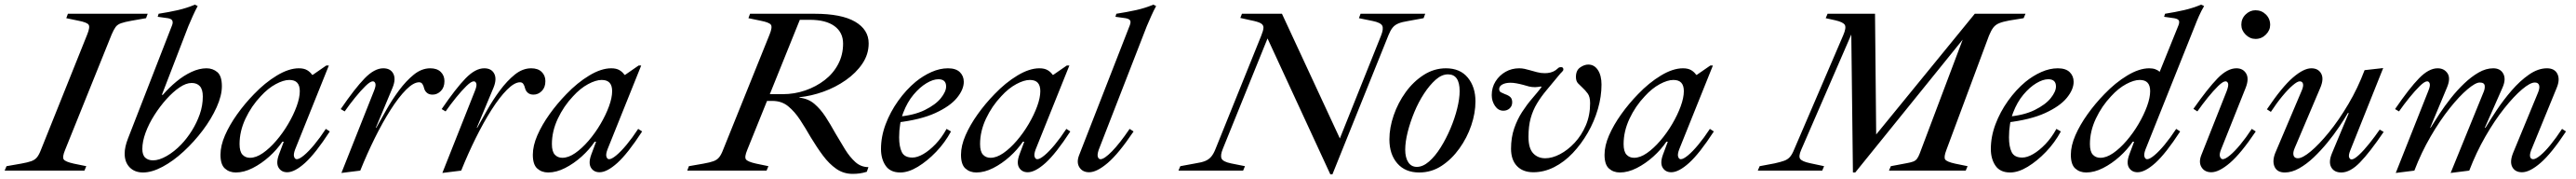

<svg xmlns="http://www.w3.org/2000/svg" viewBox="-70 -732 11077 768"><path d="M-50 0 -42 -19 21 -30Q49 -35 64.5 -40.5Q80 -46 89 -57Q98 -68 106 -89L305 -584Q318 -616 311 -626Q304 -636 268 -643L215 -654L222 -673H565L558 -654L495 -643Q467 -638 451 -632.5Q435 -627 427 -616Q419 -605 410 -584L210 -89Q197 -58 204 -48Q211 -38 247 -30L301 -19L293 0Z M545 8Q509 8 487.5 -14Q466 -36 466 -73Q466 -87 469.5 -103Q473 -119 480 -137L670 -624Q675 -637 670 -645Q665 -653 644 -655L608 -660L612 -673Q657 -680 694.5 -688.5Q732 -697 768 -712L780 -706Q769 -686 759 -663.5Q749 -641 740 -620L626 -325H630Q657 -356 688.5 -382Q720 -408 753.5 -423.5Q787 -439 818 -439Q845 -439 864.5 -422.5Q884 -406 884 -362Q884 -322 861.5 -272Q839 -222 802 -173Q765 -124 720 -82.5Q675 -41 629 -16.5Q583 8 545 8ZM588 -44Q614 -44 646.5 -62.5Q679 -81 709 -112Q734 -138 755 -171.5Q776 -205 789 -242Q802 -279 802 -318Q802 -348 789.5 -362Q777 -376 754 -376Q730 -376 702 -357Q674 -338 646 -307Q618 -276 594 -238.5Q570 -201 556 -163Q542 -125 542 -93Q542 -67 554.5 -55.5Q567 -44 588 -44Z M944 8Q916 8 897 -9Q878 -26 878 -68Q878 -107 897.5 -151.5Q917 -196 949.5 -241.5Q982 -287 1022 -328Q1069 -377 1120.5 -408Q1172 -439 1215 -439Q1237 -439 1250.5 -431Q1264 -423 1272 -411H1275L1333 -451H1344L1199 -91Q1191 -70 1194.5 -59.5Q1198 -49 1206 -49Q1217 -49 1237 -65.5Q1257 -82 1281.5 -111.5Q1306 -141 1331 -179L1348 -168Q1286 -73 1241.5 -33Q1197 7 1165 7Q1140 7 1128 -12.5Q1116 -32 1129 -68L1150 -124H1144Q1121 -90 1087.5 -60Q1054 -30 1016.5 -11Q979 8 944 8ZM1005 -55Q1031 -55 1060 -75Q1089 -95 1117.5 -128Q1146 -161 1169 -200Q1192 -239 1205.5 -276Q1219 -313 1219 -341Q1219 -365 1208 -377Q1197 -389 1174 -389Q1149 -389 1115.5 -371Q1082 -353 1051 -319Q1011 -277 985.5 -223Q960 -169 960 -114Q960 -82 972.5 -68.5Q985 -55 1005 -55Z M1398 10 1538 -342Q1547 -364 1544 -373.5Q1541 -383 1533 -383Q1522 -383 1501.5 -363Q1481 -343 1457 -313.5Q1433 -284 1412 -254L1395 -264Q1456 -353 1498 -396Q1540 -439 1578 -439Q1609 -439 1621 -416Q1633 -393 1618 -356L1546 -184H1548Q1566 -216 1590.5 -259.5Q1615 -303 1645.5 -344Q1676 -385 1709.5 -412Q1743 -439 1780 -439Q1809 -439 1825 -423.5Q1841 -408 1841 -384Q1841 -357 1825.5 -341.5Q1810 -326 1790 -326Q1775 -326 1766 -333.5Q1757 -341 1754 -352Q1751 -365 1746 -372Q1741 -379 1732 -379Q1708 -379 1676 -347Q1644 -315 1609.5 -261Q1575 -207 1541.5 -139.5Q1508 -72 1479 0Z M1832 10 1972 -342Q1981 -364 1978 -373.5Q1975 -383 1967 -383Q1956 -383 1935.5 -363Q1915 -343 1891 -313.5Q1867 -284 1846 -254L1829 -264Q1890 -353 1932 -396Q1974 -439 2012 -439Q2043 -439 2055 -416Q2067 -393 2052 -356L1980 -184H1982Q2000 -216 2024.5 -259.5Q2049 -303 2079.5 -344Q2110 -385 2143.5 -412Q2177 -439 2214 -439Q2243 -439 2259 -423.5Q2275 -408 2275 -384Q2275 -357 2259.5 -341.5Q2244 -326 2224 -326Q2209 -326 2200 -333.5Q2191 -341 2188 -352Q2185 -365 2180 -372Q2175 -379 2166 -379Q2142 -379 2110 -347Q2078 -315 2043.5 -261Q2009 -207 1975.5 -139.5Q1942 -72 1913 0Z M2287 8Q2259 8 2240 -9Q2221 -26 2221 -68Q2221 -107 2240.5 -151.5Q2260 -196 2292.5 -241.5Q2325 -287 2365 -328Q2412 -377 2463.5 -408Q2515 -439 2558 -439Q2580 -439 2593.5 -431Q2607 -423 2615 -411H2618L2676 -451H2687L2542 -91Q2534 -70 2537.5 -59.5Q2541 -49 2549 -49Q2560 -49 2580 -65.5Q2600 -82 2624.5 -111.5Q2649 -141 2674 -179L2691 -168Q2629 -73 2584.5 -33Q2540 7 2508 7Q2483 7 2471 -12.5Q2459 -32 2472 -68L2493 -124H2487Q2464 -90 2430.5 -60Q2397 -30 2359.5 -11Q2322 8 2287 8ZM2348 -55Q2374 -55 2403 -75Q2432 -95 2460.5 -128Q2489 -161 2512 -200Q2535 -239 2548.5 -276Q2562 -313 2562 -341Q2562 -365 2551 -377Q2540 -389 2517 -389Q2492 -389 2458.5 -371Q2425 -353 2394 -319Q2354 -277 2328.5 -223Q2303 -169 2303 -114Q2303 -82 2315.5 -68.5Q2328 -55 2348 -55Z M3596 14Q3557 14 3526 -7.5Q3495 -29 3468.5 -64.5Q3442 -100 3416 -143Q3393 -183 3370 -218Q3347 -253 3319 -276Q3291 -299 3251 -299H3228L3143 -89Q3130 -58 3137.5 -48Q3145 -38 3181 -30L3234 -19L3226 0H2885L2892 -19L2955 -30Q2983 -35 2998 -40.5Q3013 -46 3022 -57Q3031 -68 3039 -89L3239 -584Q3252 -616 3244.5 -626Q3237 -636 3201 -643L3148 -654L3155 -673H3432Q3548 -673 3606.5 -639Q3665 -605 3665 -546Q3665 -499 3638 -459Q3611 -419 3566.5 -388Q3522 -357 3470 -338.5Q3418 -320 3368 -315L3367 -313Q3405 -309 3431.5 -286.5Q3458 -264 3479.5 -231Q3501 -198 3522 -160Q3543 -124 3563.5 -91Q3584 -58 3608 -36.5Q3632 -15 3664 -15L3657 5Q3641 10 3626.5 12Q3612 14 3596 14ZM3240 -328H3296Q3346 -328 3392.5 -344Q3439 -360 3476 -388.5Q3513 -417 3534 -457Q3555 -497 3555 -545Q3555 -593 3518 -620Q3481 -647 3412 -647H3369Z M3801 8Q3758 8 3738 -21Q3718 -50 3718 -93Q3718 -146 3738 -199Q3758 -252 3792 -299.5Q3826 -347 3867 -381Q3899 -407 3935 -423Q3971 -439 4006 -439Q4040 -439 4057 -422.5Q4074 -406 4074 -381Q4074 -348 4044.5 -312Q4015 -276 3951.5 -247Q3888 -218 3785 -206L3788 -231Q3860 -237 3906.5 -260Q3953 -283 3975.5 -311Q3998 -339 3998 -361Q3998 -392 3965 -392Q3942 -392 3913.5 -375Q3885 -358 3858 -326Q3831 -294 3813.5 -248Q3796 -202 3796 -143Q3796 -103 3807.5 -79.5Q3819 -56 3853 -56Q3874 -56 3900 -71Q3926 -86 3952.5 -113.5Q3979 -141 4000 -179L4019 -168Q3993 -120 3955 -80.5Q3917 -41 3876.5 -16.5Q3836 8 3801 8Z M4128 8Q4100 8 4081 -9Q4062 -26 4062 -68Q4062 -107 4081.5 -151.5Q4101 -196 4133.5 -241.5Q4166 -287 4206 -328Q4253 -377 4304.5 -408Q4356 -439 4399 -439Q4421 -439 4434.5 -431Q4448 -423 4456 -411H4459L4517 -451H4528L4383 -91Q4375 -70 4378.5 -59.5Q4382 -49 4390 -49Q4401 -49 4421 -65.5Q4441 -82 4465.5 -111.5Q4490 -141 4515 -179L4532 -168Q4470 -73 4425.5 -33Q4381 7 4349 7Q4324 7 4312 -12.5Q4300 -32 4313 -68L4334 -124H4328Q4305 -90 4271.5 -60Q4238 -30 4200.5 -11Q4163 8 4128 8ZM4189 -55Q4215 -55 4244 -75Q4273 -95 4301.5 -128Q4330 -161 4353 -200Q4376 -239 4389.5 -276Q4403 -313 4403 -341Q4403 -365 4392 -377Q4381 -389 4358 -389Q4333 -389 4299.5 -371Q4266 -353 4235 -319Q4195 -277 4169.5 -223Q4144 -169 4144 -114Q4144 -82 4156.5 -68.5Q4169 -55 4189 -55Z M4613 7Q4585 7 4571.5 -13.5Q4558 -34 4569 -64L4788 -624Q4794 -640 4787.5 -646.5Q4781 -653 4762 -655L4726 -660L4730 -673Q4775 -680 4814 -688.5Q4853 -697 4889 -712L4901 -706Q4890 -686 4880 -663.5Q4870 -641 4861 -620L4654 -89Q4647 -68 4650.5 -58.5Q4654 -49 4662 -49Q4678 -49 4711 -82.5Q4744 -116 4787 -179L4804 -168Q4740 -73 4693 -33Q4646 7 4613 7Z M5650 16 5380 -567 5188 -94Q5176 -65 5182.5 -51.5Q5189 -38 5223 -31L5283 -19L5275 0H4997L5005 -19L5070 -31Q5097 -35 5112.5 -41.5Q5128 -48 5138 -60Q5148 -72 5156 -92L5353 -579Q5362 -601 5362.5 -613Q5363 -625 5351 -632Q5339 -639 5308 -645L5263 -655L5270 -673H5442L5691 -138L5868 -579Q5880 -609 5873 -622Q5866 -635 5832 -642L5773 -654L5780 -673H6058L6051 -654L5985 -642Q5959 -638 5943 -631.5Q5927 -625 5917.5 -613Q5908 -601 5900 -581L5659 16Z M6032 8Q5972 8 5938 -31Q5904 -70 5904 -134Q5904 -184 5922.5 -237.5Q5941 -291 5974 -336.5Q6007 -382 6051.5 -410.5Q6096 -439 6147 -439Q6208 -439 6241 -399Q6274 -359 6274 -297Q6274 -247 6256 -194Q6238 -141 6205 -95Q6172 -49 6128.5 -20.5Q6085 8 6032 8ZM6022 -16Q6048 -16 6074.5 -39Q6101 -62 6124.5 -99.5Q6148 -137 6166.5 -180.5Q6185 -224 6195.5 -266.5Q6206 -309 6206 -341Q6206 -413 6156 -413Q6129 -413 6103 -390Q6077 -367 6053 -330.5Q6029 -294 6011 -250.5Q5993 -207 5982.5 -165Q5972 -123 5972 -90Q5972 -56 5985 -36Q5998 -16 6022 -16Z M6523 7Q6478 7 6452.5 -19.5Q6427 -46 6427 -94Q6427 -142 6440.5 -181Q6454 -220 6474.5 -251.5Q6495 -283 6517.5 -309Q6540 -335 6558 -358L6556 -361Q6549 -360 6542.5 -359Q6536 -358 6531 -358Q6516 -358 6504 -361Q6492 -364 6479 -368Q6464 -372 6450 -374.5Q6436 -377 6425 -377Q6403 -377 6389.5 -369.5Q6376 -362 6376 -350Q6376 -340 6383.5 -336Q6391 -332 6401 -328Q6416 -323 6424 -315.5Q6432 -308 6432 -293Q6432 -277 6421 -267Q6410 -257 6394 -257Q6372 -257 6358 -277.5Q6344 -298 6344 -324Q6344 -357 6360.5 -383Q6377 -409 6403.5 -424Q6430 -439 6462 -439Q6474 -439 6485.5 -436.5Q6497 -434 6507 -431Q6521 -427 6538 -422.5Q6555 -418 6572 -418Q6585 -418 6597 -421Q6609 -424 6619 -431Q6627 -437 6630.5 -440.5Q6634 -444 6642 -444Q6652 -444 6652 -434Q6652 -429 6646 -423.5Q6640 -418 6632 -408Q6604 -374 6580 -345.5Q6556 -317 6538.5 -288Q6521 -259 6511.5 -225Q6502 -191 6502 -145Q6502 -96 6522 -74.5Q6542 -53 6574 -53Q6604 -53 6637.5 -70.5Q6671 -88 6700.5 -119.5Q6730 -151 6748.5 -194Q6767 -237 6767 -289Q6767 -317 6756.5 -331Q6746 -345 6734 -356Q6724 -365 6715 -374.5Q6706 -384 6706 -402Q6706 -430 6724 -442.5Q6742 -455 6759 -455Q6785 -455 6800.5 -431.5Q6816 -408 6816 -369Q6816 -318 6800.5 -264.5Q6785 -211 6757 -162.5Q6729 -114 6692.5 -75.5Q6656 -37 6612.5 -15Q6569 7 6523 7Z M6895 8Q6867 8 6848 -9Q6829 -26 6829 -68Q6829 -107 6848.5 -151.5Q6868 -196 6900.5 -241.5Q6933 -287 6973 -328Q7020 -377 7071.5 -408Q7123 -439 7166 -439Q7188 -439 7201.5 -431Q7215 -423 7223 -411H7226L7284 -451H7295L7150 -91Q7142 -70 7145.5 -59.5Q7149 -49 7157 -49Q7168 -49 7188 -65.5Q7208 -82 7232.5 -111.5Q7257 -141 7282 -179L7299 -168Q7237 -73 7192.5 -33Q7148 7 7116 7Q7091 7 7079 -12.5Q7067 -32 7080 -68L7101 -124H7095Q7072 -90 7038.5 -60Q7005 -30 6967.5 -11Q6930 8 6895 8ZM6956 -55Q6982 -55 7011 -75Q7040 -95 7068.5 -128Q7097 -161 7120 -200Q7143 -239 7156.5 -276Q7170 -313 7170 -341Q7170 -365 7159 -377Q7148 -389 7125 -389Q7100 -389 7066.5 -371Q7033 -353 7002 -319Q6962 -277 6936.5 -223Q6911 -169 6911 -114Q6911 -82 6923.5 -68.5Q6936 -55 6956 -55Z M7897 8 7890 -584 7675 -90Q7662 -61 7670.5 -50Q7679 -39 7712 -32L7773 -19L7765 0H7488L7496 -19L7560 -31Q7587 -37 7602 -42.5Q7617 -48 7626.5 -59Q7636 -70 7644 -90L7855 -580Q7869 -612 7862.5 -624.5Q7856 -637 7821 -645L7780 -654L7788 -673H7992L7997 -155L8421 -673H8639L8631 -654L8569 -644Q8542 -639 8526 -632.5Q8510 -626 8500.5 -613.5Q8491 -601 8482 -579L8299 -89Q8287 -58 8293.5 -48Q8300 -38 8336 -30L8390 -19L8382 0H8052L8060 -19L8129 -32Q8146 -35 8156.5 -39Q8167 -43 8173 -51.5Q8179 -60 8184 -73L8369 -562L7907 8Z M8573 8Q8530 8 8510 -21Q8490 -50 8490 -93Q8490 -146 8510 -199Q8530 -252 8564 -299.5Q8598 -347 8639 -381Q8671 -407 8707 -423Q8743 -439 8778 -439Q8812 -439 8829 -422.5Q8846 -406 8846 -381Q8846 -348 8816.5 -312Q8787 -276 8723.5 -247Q8660 -218 8557 -206L8560 -231Q8632 -237 8678.5 -260Q8725 -283 8747.5 -311Q8770 -339 8770 -361Q8770 -392 8737 -392Q8714 -392 8685.5 -375Q8657 -358 8630 -326Q8603 -294 8585.5 -248Q8568 -202 8568 -143Q8568 -103 8579.5 -79.5Q8591 -56 8625 -56Q8646 -56 8672 -71Q8698 -86 8724.5 -113.5Q8751 -141 8772 -179L8791 -168Q8765 -120 8727 -80.5Q8689 -41 8648.5 -16.5Q8608 8 8573 8Z M8900 8Q8872 8 8853 -9Q8834 -26 8834 -68Q8834 -107 8853.5 -151.5Q8873 -196 8905.5 -241.5Q8938 -287 8978 -328Q9025 -377 9076.5 -408Q9128 -439 9171 -439Q9186 -439 9197 -435Q9208 -431 9216 -424L9297 -624Q9303 -640 9296.5 -646.5Q9290 -653 9270 -655L9235 -660L9239 -673Q9283 -680 9320.5 -688.5Q9358 -697 9394 -712L9407 -706Q9395 -686 9385 -663.5Q9375 -641 9367 -620L9155 -91Q9147 -70 9150.5 -59.5Q9154 -49 9162 -49Q9173 -49 9193 -65.5Q9213 -82 9237.5 -111.5Q9262 -141 9287 -179L9304 -168Q9242 -73 9197.5 -33Q9153 7 9121 7Q9096 7 9084 -12.5Q9072 -32 9085 -68L9106 -124H9100Q9077 -90 9043.5 -60Q9010 -30 8972.5 -11Q8935 8 8900 8ZM8961 -55Q8987 -55 9016 -75Q9045 -95 9073.5 -128Q9102 -161 9125 -200Q9148 -239 9161.5 -276Q9175 -313 9175 -341Q9175 -365 9164 -377Q9153 -389 9130 -389Q9105 -389 9071.5 -371Q9038 -353 9007 -319Q8967 -277 8941.5 -223Q8916 -169 8916 -114Q8916 -82 8928.5 -68.5Q8941 -55 8961 -55Z M9438 7Q9410 7 9396.5 -13.5Q9383 -34 9394 -64L9504 -341Q9513 -365 9510 -374Q9507 -383 9499 -383Q9488 -383 9467.5 -363Q9447 -343 9423 -313.5Q9399 -284 9378 -254L9361 -265Q9423 -353 9465 -396Q9507 -439 9546 -439Q9574 -439 9587.5 -417Q9601 -395 9586 -356L9480 -91Q9471 -69 9475.5 -59Q9480 -49 9487 -49Q9498 -49 9518 -65.5Q9538 -82 9562.5 -111.5Q9587 -141 9612 -179L9629 -168Q9565 -73 9518 -33Q9471 7 9438 7ZM9628 -565Q9604 -565 9585.5 -583.5Q9567 -602 9567 -626Q9567 -652 9585.5 -670Q9604 -688 9628 -688Q9654 -688 9672.5 -670Q9691 -652 9691 -625Q9691 -602 9672.5 -583.5Q9654 -565 9628 -565Z M9754 8Q9721 8 9710 -16.5Q9699 -41 9713 -76L9827 -344Q9835 -363 9832 -373Q9829 -383 9818 -383Q9808 -383 9788 -366Q9768 -349 9743.5 -319.5Q9719 -290 9694 -252L9677 -263Q9742 -359 9788.5 -399Q9835 -439 9868 -439Q9898 -439 9910.5 -416Q9923 -393 9906 -354L9797 -98Q9788 -78 9791.5 -65.5Q9795 -53 9810 -53Q9830 -53 9865.5 -82.5Q9901 -112 9943.5 -164Q9986 -216 10027 -285Q10068 -354 10097 -431L10177 -440L10036 -88Q10027 -66 10030.5 -57Q10034 -48 10041 -48Q10052 -48 10073 -67.5Q10094 -87 10118 -117Q10142 -147 10162 -176L10179 -166Q10119 -78 10077 -35Q10035 8 9997 8Q9966 8 9953.5 -14.5Q9941 -37 9957 -75L10029 -247H10025Q10010 -221 9987.5 -187.5Q9965 -154 9937 -120Q9909 -86 9878.5 -57Q9848 -28 9816 -10Q9784 8 9754 8Z M10231 10 10371 -342Q10380 -364 10377 -373.5Q10374 -383 10366 -383Q10355 -383 10334.5 -363Q10314 -343 10290 -313.5Q10266 -284 10245 -254L10228 -264Q10289 -353 10331 -396Q10373 -439 10411 -439Q10439 -439 10453.5 -417.5Q10468 -396 10451 -356L10379 -184H10381Q10397 -210 10419 -243.5Q10441 -277 10468 -311Q10495 -345 10525.5 -374Q10556 -403 10587.5 -421Q10619 -439 10650 -439Q10681 -439 10693.5 -415.5Q10706 -392 10690 -356L10614 -184H10617Q10636 -216 10665 -259.5Q10694 -303 10729.5 -344Q10765 -385 10804 -412Q10843 -439 10881 -439Q10914 -439 10926 -415Q10938 -391 10923 -355L10813 -87Q10806 -68 10809 -58.5Q10812 -49 10822 -49Q10833 -49 10853 -65.5Q10873 -82 10897 -111.5Q10921 -141 10946 -179L10963 -168Q10900 -73 10853.5 -33Q10807 7 10774 7Q10744 7 10732 -15.5Q10720 -38 10736 -77L10842 -333Q10851 -354 10847.5 -366Q10844 -378 10829 -378Q10809 -378 10774 -348.5Q10739 -319 10697.5 -267Q10656 -215 10616.5 -146.5Q10577 -78 10547 0L10467 10L10607 -333Q10615 -350 10613.5 -364Q10612 -378 10592 -378Q10574 -378 10539 -348.5Q10504 -319 10462.5 -267Q10421 -215 10381 -146.5Q10341 -78 10311 0Z"/></svg>

Font: Ibarra Real Nova Medium
Style: Italic
Weight: 500
Italic angle: -22°
Designer: Jose Maria Ribagorda & Octavio Pardo
Foundry: Octavio Pardo
Version: Version 2.000